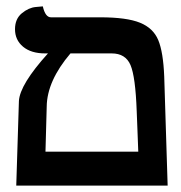

<svg xmlns="http://www.w3.org/2000/svg" viewBox="-20 -580 567 600"><path d="M329.1 -413.1H200.2Q127 -327.1 126 -247.1L122.1 -106H412.1Q411.1 -127 409.7 -169.4Q408.2 -211.9 407.2 -232.9Q403.3 -340.8 387.7 -377Q372.1 -413.1 329.1 -413.1ZM30.8 0 39.1 -264.2Q42 -315.9 129.9 -413.1H121.1Q77.1 -413.1 52 -434.1Q26.9 -455.1 26.9 -488.8Q26.9 -521 48.3 -538.6Q69.8 -556.2 91.8 -558.1L113.8 -560.1Q121.6 -525.9 139.2 -525.9H293Q376 -525.9 417.5 -509Q459 -492.2 474.6 -454.6Q490.2 -417 493.2 -340.8L503.9 0Z"/></svg>

Font: Linux Libertine
Style: Semibold
Weight: 600
Designer: Philipp H. Poll
Foundry: Philipp H. Poll
Version: Version 5.1.2 ; ttfautohint (v0.9)